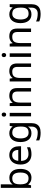

<svg xmlns="http://www.w3.org/2000/svg" viewBox="1870 -2670 1040 4819"><g transform="rotate(-90 2389.5 -260.0)"><path d="M173 -575Q173 -541 171.5 -511.5Q170 -482 168 -465H173Q196 -499 236 -522Q276 -545 339 -545Q439 -545 499.5 -475.5Q560 -406 560 -268Q560 -176 532.5 -114Q505 -52 455 -21Q405 10 339 10Q276 10 236 -13Q196 -36 173 -68H166L148 0H85V-760H173ZM324 -472Q267 -472 234 -450.5Q201 -429 187 -384.5Q173 -340 173 -271V-267Q173 -168 205.5 -115.5Q238 -63 326 -63Q398 -63 433.5 -116Q469 -169 469 -269Q469 -370 433.5 -421Q398 -472 324 -472Z M907 -546Q976 -546 1025.5 -516Q1075 -486 1101.5 -431.5Q1128 -377 1128 -304V-251H761Q763 -160 807.5 -112.5Q852 -65 932 -65Q983 -65 1022.5 -74.5Q1062 -84 1104 -102V-25Q1063 -7 1023 1.5Q983 10 928 10Q852 10 793.5 -21Q735 -52 702.5 -113.5Q670 -175 670 -264Q670 -352 699.5 -415Q729 -478 782.5 -512Q836 -546 907 -546ZM906 -474Q843 -474 806.5 -433.5Q770 -393 763 -321H1036Q1036 -367 1022 -401Q1008 -435 979.5 -454.5Q951 -474 906 -474Z M1454 -546Q1507 -546 1549.5 -526Q1592 -506 1622 -465H1627L1639 -536H1709V9Q1709 85 1683 136.5Q1657 188 1604 214Q1551 240 1469 240Q1411 240 1362.5 231.5Q1314 223 1276 206V125Q1314 145 1365 156Q1416 167 1474 167Q1543 167 1582.5 126.5Q1622 86 1622 16V-5Q1622 -17 1623 -39.5Q1624 -62 1625 -71H1621Q1593 -30 1551.5 -10Q1510 10 1455 10Q1351 10 1292.5 -63Q1234 -136 1234 -267Q1234 -395 1292.5 -470.5Q1351 -546 1454 -546ZM1466 -472Q1421 -472 1389.5 -448Q1358 -424 1341.5 -378Q1325 -332 1325 -266Q1325 -167 1361.5 -114.5Q1398 -62 1468 -62Q1509 -62 1538 -72.5Q1567 -83 1586 -105.5Q1605 -128 1614 -163Q1623 -198 1623 -246V-267Q1623 -340 1606.5 -385Q1590 -430 1555 -451Q1520 -472 1466 -472Z M1967 -536V0H1879V-536ZM1924 -737Q1944 -737 1959.5 -723.5Q1975 -710 1975 -681Q1975 -653 1959.5 -639Q1944 -625 1924 -625Q1902 -625 1887 -639Q1872 -653 1872 -681Q1872 -710 1887 -723.5Q1902 -737 1924 -737Z M2395 -546Q2491 -546 2540 -499.5Q2589 -453 2589 -349V0H2502V-343Q2502 -408 2473 -440Q2444 -472 2382 -472Q2293 -472 2259 -422Q2225 -372 2225 -278V0H2137V-536H2208L2221 -463H2226Q2244 -491 2270.5 -509.5Q2297 -528 2329 -537Q2361 -546 2395 -546Z M3013 -546Q3109 -546 3158 -499.5Q3207 -453 3207 -349V0H3120V-343Q3120 -408 3091 -440Q3062 -472 3000 -472Q2911 -472 2877 -422Q2843 -372 2843 -278V0H2755V-536H2826L2839 -463H2844Q2862 -491 2888.5 -509.5Q2915 -528 2947 -537Q2979 -546 3013 -546Z M3461 -536V0H3373V-536ZM3418 -737Q3438 -737 3453.5 -723.5Q3469 -710 3469 -681Q3469 -653 3453.5 -639Q3438 -625 3418 -625Q3396 -625 3381 -639Q3366 -653 3366 -681Q3366 -710 3381 -723.5Q3396 -737 3418 -737Z M3889 -546Q3985 -546 4034 -499.5Q4083 -453 4083 -349V0H3996V-343Q3996 -408 3967 -440Q3938 -472 3876 -472Q3787 -472 3753 -422Q3719 -372 3719 -278V0H3631V-536H3702L3715 -463H3720Q3738 -491 3764.5 -509.5Q3791 -528 3823 -537Q3855 -546 3889 -546Z M4439 -546Q4492 -546 4534.5 -526Q4577 -506 4607 -465H4612L4624 -536H4694V9Q4694 85 4668 136.5Q4642 188 4589 214Q4536 240 4454 240Q4396 240 4347.5 231.5Q4299 223 4261 206V125Q4299 145 4350 156Q4401 167 4459 167Q4528 167 4567.5 126.5Q4607 86 4607 16V-5Q4607 -17 4608 -39.5Q4609 -62 4610 -71H4606Q4578 -30 4536.5 -10Q4495 10 4440 10Q4336 10 4277.5 -63Q4219 -136 4219 -267Q4219 -395 4277.5 -470.5Q4336 -546 4439 -546ZM4451 -472Q4406 -472 4374.5 -448Q4343 -424 4326.5 -378Q4310 -332 4310 -266Q4310 -167 4346.5 -114.5Q4383 -62 4453 -62Q4494 -62 4523 -72.5Q4552 -83 4571 -105.5Q4590 -128 4599 -163Q4608 -198 4608 -246V-267Q4608 -340 4591.5 -385Q4575 -430 4540 -451Q4505 -472 4451 -472Z"/></g></svg>

Font: Noto Sans Gujarati
Style: Regular
Weight: 400
Designer: Jelle Bosma - Monotype Design Team, Universal Thirst
Foundry: Monotype Imaging Inc.
Version: Version 2.102